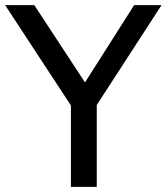

<svg xmlns="http://www.w3.org/2000/svg" viewBox="-44 -730 651 750"><path d="M587 -710 334 -320V0H233V-318L-24 -710H90L288 -408L480 -710Z"/></svg>

Font: Livvic Medium
Style: Regular
Weight: 500
Designer: Jacques Le Bailly, Baron von Fonthausen
Version: Version 1.001; ttfautohint (v1.8.2)